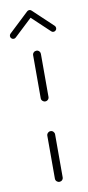

<svg xmlns="http://www.w3.org/2000/svg" viewBox="-123 -713 344 747"><g transform="rotate(-10 49.5 -339.5)"><path d="M49.6 -0.4Q43.3 -0.4 38.7 -4.8Q34.1 -9.3 34.1 -15.6V-185.2Q34.1 -191.5 38.7 -196.1Q43.3 -200.7 49.6 -200.7Q55.9 -200.7 60.4 -196.1Q64.8 -191.5 64.8 -185.2V-15.6Q64.8 -9.3 60.4 -4.8Q55.9 -0.4 49.6 -0.4ZM49.6 -318.1Q43.3 -318.1 38.7 -322.6Q34.1 -327 34.1 -333.3V-503.3Q34.1 -509.6 38.7 -514.1Q43.3 -518.5 49.6 -518.5Q55.9 -518.5 60.4 -514.1Q64.8 -509.6 64.8 -503.3V-333.3Q64.8 -327 60.4 -322.6Q55.9 -318.1 49.6 -318.1ZM49.6 -678.9Q54.8 -678.9 58.5 -675.2Q62.2 -671.5 62.2 -665.9Q62.2 -660.7 58.5 -657L-20.4 -583Q-23.7 -579.3 -29.3 -579.3Q-34.4 -579.3 -38.1 -583Q-41.9 -586.7 -41.9 -591.9Q-41.9 -597.4 -38.1 -601.1L40.7 -675.2Q44.1 -678.9 49.6 -678.9ZM58.9 -674.8 137 -601.1Q140.7 -597.4 140.7 -591.9Q140.7 -586.7 137 -583Q133.3 -579.3 128.1 -579.3Q122.6 -579.3 119.3 -583L41.5 -656.3Z"/></g></svg>

Font: 26F Galaxy Hebrew Ultra Light
Style: Regular
Weight: 200
Designer: C₂₉H₂₅N₃O₅
Version: Version 1.000